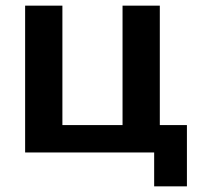

<svg xmlns="http://www.w3.org/2000/svg" viewBox="-20 -540 711 680"><path d="M546 -97H642V120H526V0H69V-520H201V-97H414V-520H546Z"/></svg>

Font: M PLUS 1p
Style: Bold
Weight: 700
Version: Version 1.062